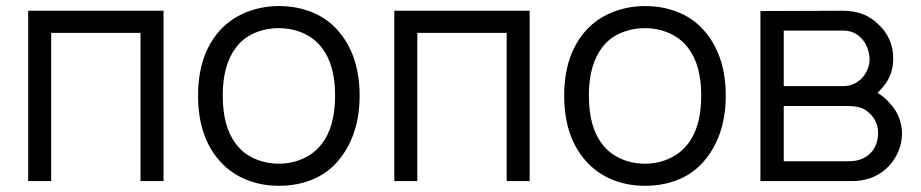

<svg xmlns="http://www.w3.org/2000/svg" viewBox="-20 -598 3040 634"><path d="M520 0H444V-489.5H149V0H73V-562.5H520Z M697.5 -76Q634 -154.5 634 -282.5Q634 -409 697.5 -487.5Q714.5 -509 737 -526Q759.5 -543 785.8 -554.5Q812 -566 841 -572Q870 -578 901 -578Q963 -578 1015.5 -555.5Q1068 -533 1104 -487.5Q1167.5 -407.5 1167.5 -282.5Q1167.5 -158 1104 -76Q1068 -29.5 1016 -7Q964 15.5 901 15.5Q838 15.5 785.8 -7.8Q733.5 -31 697.5 -76ZM1042.5 -440.5Q1018.5 -472 981 -488.5Q943.5 -505 901 -505Q857 -505 819.5 -488.5Q782 -472 759 -440.5Q715.5 -384 715.5 -282.5Q715.5 -179 759 -123Q782 -91.5 819.8 -74.5Q857.5 -57.5 901 -57.5Q943.5 -57.5 981 -74.5Q1018.5 -91.5 1042.5 -123Q1086.5 -179 1086.5 -282.5Q1086.5 -384.5 1042.5 -440.5Z M1729 0H1653V-489.5H1358V0H1282V-562.5H1729Z M1906.5 -76Q1843 -154.5 1843 -282.5Q1843 -409 1906.5 -487.5Q1923.5 -509 1946 -526Q1968.5 -543 1994.8 -554.5Q2021 -566 2050 -572Q2079 -578 2110 -578Q2172 -578 2224.5 -555.5Q2277 -533 2313 -487.5Q2376.5 -407.5 2376.5 -282.5Q2376.5 -158 2313 -76Q2277 -29.5 2225 -7Q2173 15.5 2110 15.5Q2047 15.5 1994.8 -7.8Q1942.5 -31 1906.5 -76ZM2251.5 -440.5Q2227.5 -472 2190 -488.5Q2152.5 -505 2110 -505Q2066 -505 2028.5 -488.5Q1991 -472 1968 -440.5Q1924.5 -384 1924.5 -282.5Q1924.5 -179 1968 -123Q1991 -91.5 2028.8 -74.5Q2066.5 -57.5 2110 -57.5Q2152.5 -57.5 2190 -74.5Q2227.5 -91.5 2251.5 -123Q2295.5 -179 2295.5 -282.5Q2295.5 -384.5 2251.5 -440.5Z M2763 -562.5Q2837 -562.5 2881.5 -516.5Q2904.5 -495.5 2917 -467Q2929.5 -438.5 2929.5 -405Q2929.5 -351 2897 -312.5Q2888.5 -302 2877.5 -291.5Q2903.5 -276 2919 -256Q2938 -236.5 2948.2 -210.5Q2958.5 -184.5 2958.5 -157.5Q2958.5 -124 2944 -92.5Q2929.5 -61 2903.5 -38.5Q2880.5 -18.5 2851.8 -9.2Q2823 0 2794 0H2491V-561.5ZM2568 -313.5H2763Q2804 -313.5 2830.5 -345Q2851.5 -372 2851.5 -405Q2849 -440 2830.5 -464.5Q2817 -481.5 2800.8 -489.2Q2784.5 -497 2763 -497H2568ZM2568 -65.5H2783.5Q2827.5 -65.5 2854.5 -92.5Q2879.5 -117.5 2879.5 -160.5Q2879.5 -177 2872.8 -193.2Q2866 -209.5 2854.5 -221Q2837 -238.5 2819.5 -243Q2803 -248 2773 -248H2568Z"/></svg>

Font: Russisch Sans
Style: Regular
Weight: 400
Designer: Michael Sharanda (font) & Cristiano Sobral (main changes)
Foundry: Michael Sharanda
Version: Version 2.00;October 25, 2020;FontCreator 13.0.0.2681 64-bit